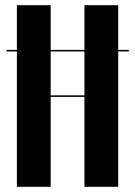

<svg xmlns="http://www.w3.org/2000/svg" viewBox="-20 -719 520 739"><path d="M45 -699V0H175V-346H305V0H435V-699H305V-352H175V-699ZM5 -521H476V-527H5Z"/></svg>

Font: Moniqa Black
Style: Regular
Weight: 900
Designer: Rajesh Rajput
Foundry: Rajesh Rajput
Version: Version 1.000